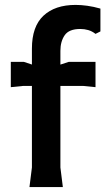

<svg xmlns="http://www.w3.org/2000/svg" viewBox="-20 -762 436 782"><path d="M369 -624Q355 -635 339.5 -639.5Q324 -644 307 -644Q261 -644 243.5 -618.5Q226 -593 226 -555V-80L236 0H100L110 -80V-564Q110 -654 157 -698Q204 -742 288 -742Q310 -742 335.5 -738.5Q361 -735 389 -727V-634ZM24 -407V-510H77L168 -480L260 -510H369V-407L319 -412H74Z"/></svg>

Font: AR One Sans SemiBold
Style: Regular
Weight: 600
Designer: Niteesh Yadav
Foundry: Niteesh Yadav
Version: Version 1.001;gftools[0.9.33]